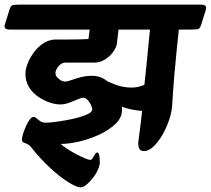

<svg xmlns="http://www.w3.org/2000/svg" viewBox="-91 -639 913 831"><path d="M-70 -533 -49 -600Q-44 -616 -33.5 -617.5Q-23 -619 0 -619H779Q807 -619 800 -597L779 -530Q774 -514 763.5 -512.5Q753 -511 730 -511H683Q680 -482 674.5 -430Q669 -378 663.5 -313.5Q658 -249 654 -180Q652 -152 640.5 -118.5Q629 -85 611.5 -54.5Q594 -24 573 -4.5Q552 15 533 15Q516 15 511 3Q506 -9 508 -28Q510 -47 513 -66Q515 -81 518 -104.5Q521 -128 524 -159Q498 -161 476.5 -165.5Q455 -170 437 -177Q437 -173 437 -170Q437 -167 437 -163Q437 -130 409 -103Q381 -76 339 -56.5Q297 -37 252 -26.5Q207 -16 172 -16Q181 -7 199.5 5Q218 17 238.5 28Q259 39 276 46Q293 53 300 53Q305 53 310 45Q315 37 320 29Q325 21 329 21Q337 21 339 36.5Q341 52 341 63Q341 77 332.5 96Q324 115 310.5 132Q297 149 283 160.5Q269 172 258 172Q241 172 205.5 150Q170 128 128 89.5Q86 51 47 2Q36 -12 26 -16Q16 -20 10 -23Q4 -26 4 -36Q4 -45 9 -60.5Q14 -76 21.5 -93Q29 -110 37.5 -121.5Q46 -133 53 -133Q61 -133 68 -126.5Q75 -120 84 -114Q93 -108 107 -108Q121 -108 145 -111Q169 -114 197 -119Q225 -124 250 -131Q275 -138 291.5 -146.5Q308 -155 308 -165Q308 -174 302 -186Q296 -198 287.5 -207Q279 -216 269 -216Q262 -216 245.5 -209Q229 -202 209 -194.5Q189 -187 170 -187Q149 -187 123.5 -195.5Q98 -204 74 -220.5Q50 -237 34.5 -262Q19 -287 19 -319Q19 -341 29.5 -366.5Q40 -392 58 -415.5Q76 -439 100 -453.5Q124 -468 151 -468Q174 -468 209.5 -468Q245 -468 292 -470L297 -511H-49Q-77 -511 -70 -533ZM149 -322Q149 -309 163.5 -297.5Q178 -286 189 -286Q201 -286 218.5 -292.5Q236 -299 259 -305Q282 -311 308 -311Q325 -311 341.5 -305.5Q358 -300 371 -289Q389 -279 416 -270Q443 -261 474 -260Q505 -259 534 -272Q539 -315 543 -357.5Q547 -400 551 -439Q555 -478 558 -511H422L415 -451Q413 -434 398.5 -414Q384 -394 362.5 -381Q341 -368 318 -368Q308 -368 284 -368Q260 -368 233.5 -368Q207 -368 191 -368Q176 -368 162.5 -352.5Q149 -337 149 -322Z"/></svg>

Font: Alkatra SemiBold
Style: Regular
Weight: 600
Designer: Suman Bhandary
Version: Version 1.100;gftools[0.9.22]